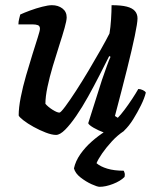

<svg xmlns="http://www.w3.org/2000/svg" viewBox="-20 -520 602 740"><path d="M196 0Q180 0 156.5 -9Q133 -18 109.5 -31Q86 -44 70 -56.5Q54 -69 52 -75Q52 -105 60 -145.5Q68 -186 80.5 -229Q93 -272 105 -310.5Q117 -349 125.5 -375.5Q134 -402 134 -409Q134 -420 126 -423Q118 -426 106 -426H51Q51 -437 54 -448Q57 -459 58 -464Q73 -471 96 -479.5Q119 -488 142.5 -494Q166 -500 180 -500Q204 -500 220.5 -487.5Q237 -475 237 -453Q237 -441 229 -412.5Q221 -384 208.5 -345.5Q196 -307 183.5 -265Q171 -223 163 -185Q155 -147 155 -120Q165 -108 182.5 -97Q200 -86 209 -86Q214 -86 231.5 -109.5Q249 -133 273 -170Q297 -207 322 -249Q347 -291 368.5 -329Q390 -367 402 -391Q406 -414 408 -445Q410 -476 410 -500Q447 -500 468.5 -494.5Q490 -489 500 -477.5Q510 -466 510 -449Q510 -432 499.5 -381.5Q489 -331 469.5 -253Q450 -175 423 -73L434 -66Q445 -77 460 -97Q475 -117 489.5 -139Q504 -161 513 -177Q522 -177 531 -172.5Q540 -168 542 -163Q537 -142 523.5 -114.5Q510 -87 493.5 -60.5Q477 -34 459 -17Q441 0 425 0Q406 0 382.5 -8.5Q359 -17 341 -27.5Q323 -38 320 -45L373 -212Q383 -241 392 -266Q401 -291 406 -301L401 -304Q384 -270 363 -229Q342 -188 319.5 -147.5Q297 -107 274 -73.5Q251 -40 231 -20Q211 0 196 0ZM364 200Q355 200 333 190Q311 180 290.5 164Q270 148 265 129Q271 101 289.5 74.5Q308 48 333.5 25.5Q359 3 386 -14L459 -16Q433 1 411 25Q389 49 373.5 71.5Q358 94 352 109Q367 122 393.5 130Q420 138 457 138Q459 142 460.5 147.5Q462 153 460 162Q444 178 415.5 189Q387 200 364 200Z"/></svg>

Font: Texturina 12pt SemiBold
Style: Italic
Weight: 600
Italic angle: -11°
Version: Version 1.002